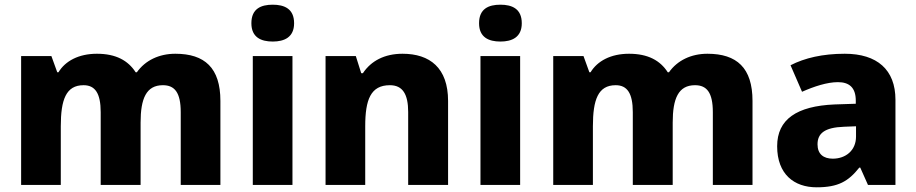

<svg xmlns="http://www.w3.org/2000/svg" viewBox="-20 -788 3903 818"><path d="M727 -559C658 -559 599 -531 563 -480H558C526 -530 474 -559 393 -559C315 -559 258 -528 229 -480H224L199 -549H70V0H239V-250C239 -363 261 -425 336 -425C385 -425 409 -391 409 -310V0H579V-266C579 -368 603 -425 674 -425C724 -425 750 -394 750 -310V0H919V-358C919 -499 852 -559 727 -559Z M1142 -768C1092 -768 1051 -751 1051 -689C1051 -629 1092 -611 1142 -611C1191 -611 1233 -629 1233 -689C1233 -751 1191 -768 1142 -768ZM1226 -549H1057V0H1226Z M1695 -559C1619 -559 1561 -529 1526 -476H1519L1496 -549H1367V0H1536V-250C1536 -363 1559 -425 1641 -425C1696 -425 1719 -386 1719 -311V0H1889V-358C1889 -499 1811 -559 1695 -559Z M2112 -768C2062 -768 2021 -751 2021 -689C2021 -629 2062 -611 2112 -611C2161 -611 2203 -629 2203 -689C2203 -751 2161 -768 2112 -768ZM2196 -549H2027V0H2196Z M2994 -559C2925 -559 2866 -531 2830 -480H2825C2793 -530 2741 -559 2660 -559C2582 -559 2525 -528 2496 -480H2491L2466 -549H2337V0H2506V-250C2506 -363 2528 -425 2603 -425C2652 -425 2676 -391 2676 -310V0H2846V-266C2846 -368 2870 -425 2941 -425C2991 -425 3017 -394 3017 -310V0H3186V-358C3186 -499 3119 -559 2994 -559Z M3579 -559C3485 -559 3408 -541 3348 -510L3397 -397C3449 -420 3504 -438 3550 -438C3597 -438 3626 -416 3626 -359V-346L3535 -343C3375 -336 3291 -280 3291 -165C3291 -46 3363 10 3459 10C3551 10 3594 -15 3641 -74H3645L3678 0H3795V-363C3795 -491 3717 -559 3579 -559ZM3576 -248 3627 -250V-206C3627 -147 3583 -112 3528 -112C3489 -112 3463 -131 3463 -173C3463 -219 3492 -245 3576 -248Z"/></svg>

Font: Noto Sans Myanmar UI ExtraBold
Style: Regular
Weight: 800
Designer: Monotype Design Team
Foundry: Monotype Imaging Inc.
Version: Version 2.103